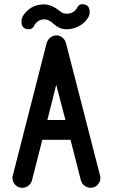

<svg xmlns="http://www.w3.org/2000/svg" viewBox="-20 -894 539 912"><path d="M455 -61Q456 -58 456.5 -55Q457 -52 457 -49Q457 -31 444 -16.5Q431 -2 410 -2Q395 -2 381.5 -12Q368 -22 364 -38L315 -230H181L132 -38Q128 -22 115 -12Q102 -2 86 -2Q65 -2 52 -16.5Q39 -31 39 -49V-54Q39 -57 41 -61L202 -691Q207 -706 220 -716Q233 -726 249 -726Q264 -726 276.5 -715.5Q289 -705 293 -691ZM267 -839Q269 -837 276.5 -833Q284 -829 299 -829Q314 -829 327.5 -837Q341 -845 349 -862Q357 -874 370 -874Q388 -874 397 -864.5Q406 -855 406 -837Q406 -823 399 -811Q383 -784 354.5 -769.5Q326 -755 298 -755Q263 -755 238 -778Q213 -801 194.5 -802Q176 -803 161.5 -793.5Q147 -784 140 -767Q130 -755 118 -755Q100 -755 91 -764Q82 -773 82 -792Q82 -806 89 -818Q106 -845 132 -859.5Q158 -874 192.5 -873Q227 -872 267 -839ZM291 -324 247 -491 205 -324Z"/></svg>

Font: VDS
Style: Regular
Weight: 400
Designer: artmaker
Foundry: artmaker
Version: Version 1.000 2009 initial release